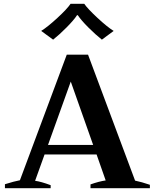

<svg xmlns="http://www.w3.org/2000/svg" viewBox="-20 -992 817 1012"><path d="M260 -783 197 -829Q231 -850 282.5 -897.5Q334 -945 352 -972H424Q442 -946 493.5 -898Q545 -850 579 -829L517 -783Q484 -809 445.5 -847.5Q407 -886 390 -912H386Q370 -887 332 -848.5Q294 -810 260 -783ZM770 -18V0H457V-20Q502 -36 537 -41L489 -178H215L165 -39Q196 -35 247 -16V0H6V-21Q28 -28 50.5 -34Q73 -40 85 -42L332 -704H444L692 -40Q726 -33 770 -18ZM471 -228 353 -562 233 -228Z"/></svg>

Font: Trirong
Style: Bold
Weight: 700
Designer: Katatrad Team
Foundry: CadsonDemak
Version: Version 1.001